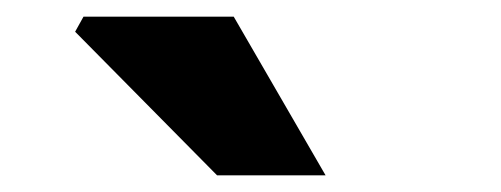

<svg xmlns="http://www.w3.org/2000/svg" viewBox="-20 -780 600 230"><path d="M240 -570 70 -742 80 -760H260L370 -570Z"/></svg>

Font: Source Sans 3 Black
Style: Regular
Weight: 900
Designer: Paul D. Hunt
Foundry: Adobe
Version: Version 3.046;hotconv 1.0.118;makeotfexe 2.5.65603